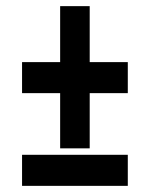

<svg xmlns="http://www.w3.org/2000/svg" viewBox="-20 -605 488 625"><path d="M272 -402.8H396V-301.8H272V-122.1H175.8V-301.8H51.8V-402.8H175.8V-585H272ZM396 0H51.8V-101.1H396Z"/></svg>

Font: Open Sans Hebrew Condensed
Style: Bold
Weight: 700
Width: 3
Foundry: Ascender Corporation, Yanek Iontef
Version: Version 2.001;PS 002.001;hotconv 1.0.70;makeotf.lib2.5.58329